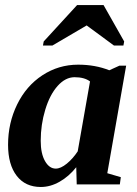

<svg xmlns="http://www.w3.org/2000/svg" viewBox="-20 -725 540 755"><path d="M401.9 -43.9 455.1 -28.3 451.2 0H281.7L279.8 -67.4Q251 -31.2 214.6 -10.5Q178.2 10.3 140.6 10.3Q79.6 10.3 45.7 -33.7Q11.7 -77.6 11.7 -155.8Q11.7 -241.2 47.4 -314.2Q83 -387.2 146.7 -429Q210.4 -470.7 287.1 -470.7Q354.5 -470.7 409.7 -448.7L449.7 -466.8H476.1ZM140.1 -171.4Q140.1 -121.1 157 -91.6Q173.8 -62 199.2 -62Q218.8 -62 242.7 -81.5Q266.6 -101.1 285.6 -129.9L334 -404.8Q312 -421.4 273.4 -421.4Q237.3 -421.4 206.5 -387Q175.8 -352.5 158 -293.7Q140.1 -234.9 140.1 -171.4ZM148.9 -545.9 151.9 -562 283.2 -705.1H387.2L468.3 -562L465.3 -545.9H428.2L320.8 -625L186 -545.9Z"/></svg>

Font: Tinos
Style: Bold Italic
Weight: 700
Italic angle: -16.333°
Designer: Steve Matteson
Foundry: Monotype Imaging Inc.
Version: Version 1.23